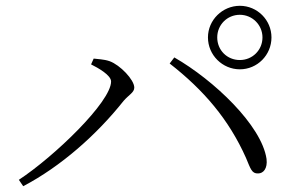

<svg xmlns="http://www.w3.org/2000/svg" viewBox="-20 -733 1040 662"><path d="M697 -604C697 -543 747 -494 807 -494C867 -494 916 -543 916 -604C916 -664 867 -713 807 -713C747 -713 697 -664 697 -604ZM729 -604C729 -647 763 -682 807 -682C850 -682 885 -647 885 -604C885 -560 850 -526 807 -526C763 -526 729 -560 729 -604ZM294 -511C318 -499 363 -474 363 -452C363 -382 168 -194 45 -113L60 -91C190 -159 314 -269 406 -385C424 -406 443 -414 443 -431C443 -458 394 -509 358 -522C338 -529 316 -529 303 -531ZM870 -135C888 -135 903 -152 899 -185C882 -301 717 -457 581 -535L565 -514C683 -422 769 -321 828 -189C844 -151 848 -134 870 -135Z"/></svg>

Font: Noto Serif JP Light
Style: Regular
Weight: 300
Designer: Ryoko NISHIZUKA 西塚涼子 (kana & ideographs); Frank Grießhammer (Latin, Greek & Cyrillic); Wenlong ZHANG 张文龙 (bopomofo); San
Foundry: Adobe
Version: Version 2.001;hotconv 1.1.0;makeotfexe 2.6.0